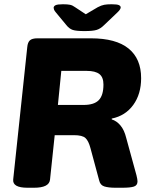

<svg xmlns="http://www.w3.org/2000/svg" viewBox="-20 -880 711 902"><path d="M109 2Q38 2 42 -37L108 -658Q110 -681 120.5 -690.5Q131 -700 156 -700H407Q525 -700 584 -652Q643 -604 643 -513Q643 -438 606 -387Q569 -336 505 -323V-319Q528 -312 546 -290.5Q564 -269 573 -232L621 -57Q626 -37 626 -28Q626 -9 609 -3.5Q592 2 555 2H522Q490 2 470.5 -4Q451 -10 446 -32L405 -184Q396 -218 381.5 -231.5Q367 -245 327 -245H237L215 -36Q211 2 140 2ZM252 -387H373Q422 -387 444 -409.5Q466 -432 466 -483Q466 -517 447 -532Q428 -547 387 -547H268ZM504 -860Q530 -860 538.5 -856Q547 -852 547 -845Q547 -836 531 -821L469 -762Q452 -745 434 -739.5Q416 -734 377 -734Q338 -734 321.5 -739.5Q305 -745 291 -763L243 -821Q236 -829 234 -834.5Q232 -840 232 -843Q232 -851 241 -855.5Q250 -860 276 -860Q297 -860 309 -857.5Q321 -855 333 -846L383 -813L439 -846Q456 -855 469.5 -857.5Q483 -860 504 -860Z"/></svg>

Font: Asap Semi Expanded Semi Expanded ExtraBold
Style: Italic
Weight: 800
Width: 6
Italic angle: -6°
Designer: Pablo Cosgaya
Foundry: Omnibus-Type
Version: Version 3.001; ttfautohint (v1.8.4.7-5d5b)